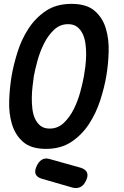

<svg xmlns="http://www.w3.org/2000/svg" viewBox="-20 -760 640 993"><path d="M237 -95Q279 -95 310 -124.5Q341 -154 362 -196.5Q383 -239 395.5 -285.5Q408 -332 414 -366Q418 -388 421.5 -416.5Q425 -445 425.5 -475Q426 -505 422 -534Q418 -563 407.5 -585Q397 -607 379 -621Q361 -635 332 -635Q290 -635 259 -605.5Q228 -576 207 -533.5Q186 -491 173.5 -445Q161 -399 155 -366Q152 -343 148.5 -314.5Q145 -286 144.5 -256Q144 -226 147.5 -197Q151 -168 161.5 -145.5Q172 -123 190 -109Q208 -95 237 -95ZM218 10Q140 10 99 -26.5Q58 -63 41.5 -119Q25 -175 27.5 -241Q30 -307 40 -367Q50 -425 70.5 -490.5Q91 -556 127 -611.5Q163 -667 217 -703.5Q271 -740 350 -740Q428 -740 469.5 -704Q511 -668 527.5 -612.5Q544 -557 542 -492Q540 -427 530 -368Q520 -308 498.5 -241.5Q477 -175 440.5 -119Q404 -63 349.5 -26.5Q295 10 218 10ZM195 164Q170 156 164 139.5Q158 123 170 98Q180 76 196.5 66Q213 56 235 62L399 108Q423 116 430 132.5Q437 149 425 174Q413 200 394.5 208Q376 216 354 210Z"/></svg>

Font: Maple Mono NL SemiBold
Style: Italic
Weight: 600
Italic angle: -10°
Monospace: yes
Designer: subframe7536
Version: Version 7.000